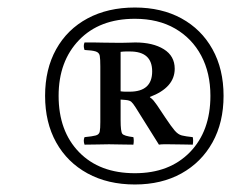

<svg xmlns="http://www.w3.org/2000/svg" viewBox="-20 -785 615 511"><path d="M339 -294Q267 -294 213 -323.5Q159 -353 129.5 -406Q100 -459 100 -530Q100 -601 129.5 -654Q159 -707 213 -736Q267 -765 339 -765Q410 -765 463 -736Q516 -707 545.5 -654Q575 -601 575 -530Q575 -459 545.5 -406Q516 -353 463 -323.5Q410 -294 339 -294ZM339 -324Q431 -324 485.5 -380Q540 -436 540 -530Q540 -591 515.5 -637Q491 -683 446 -709Q401 -735 339 -735Q245 -735 190.5 -678.5Q136 -622 136 -530Q136 -436 190.5 -380Q245 -324 339 -324ZM314 -519 301 -520V-465Q301 -435 305.5 -429Q310 -423 335 -420Q337 -411 335 -400Q319 -400 300 -400.5Q281 -401 270 -401Q261 -401 241 -400.5Q221 -400 205 -400Q201 -411 205 -420Q226 -422 235 -424.5Q244 -427 245.5 -435Q247 -443 247 -460V-608Q247 -628 245.5 -636.5Q244 -645 235 -648Q226 -651 205 -652Q201 -663 205 -672Q218 -672 229 -672Q240 -672 256.5 -671.5Q273 -671 301 -671Q314 -671 323.5 -671.5Q333 -672 340 -672Q387 -672 416 -654Q445 -636 445 -602Q445 -552 379 -527V-526Q385 -522 389 -517Q393 -512 398 -505L420 -472Q436 -448 445 -437.5Q454 -427 464 -424.5Q474 -422 493 -420Q495 -411 493 -400Q487 -400 466.5 -400.5Q446 -401 429 -401Q422 -401 415.5 -401Q409 -401 403 -400L341 -499Q334 -510 329.5 -514Q325 -518 314 -519ZM301 -542Q308 -541 313.5 -541Q319 -541 325 -541Q385 -541 385 -595Q385 -648 326 -648Q321 -648 315 -648Q309 -648 301 -647Z"/></svg>

Font: Tiro Gurmukhi
Style: Italic
Weight: 400
Italic angle: -11°
Designer: Gurmukhi: John Hudson & Fiona Ross, assisted by Paul Hanslow. Latin: John Hudson with Paul Hanslow, assisted by Kaja Soj
Foundry: Tiro Typeworks Ltd.
Version: Version 1.52